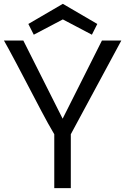

<svg xmlns="http://www.w3.org/2000/svg" viewBox="-30 -967 644 987"><path d="M249 -276.9Q215.8 -333 183.6 -394.5Q24.9 -699.2 -9.8 -758.8H89.8L292 -356.9L494.1 -758.8H593.8L334 -276.9V0H249ZM143.6 -788.6 115.7 -843.8 293 -947.3 470.2 -843.8 442.4 -788.6 293 -867.2Z"/></svg>

Font: Duru Sans
Style: Regular
Weight: 400
Designer: Onur Yazõcõgil
Foundry: Onur Yazõcõgil
Version: Version 1.002